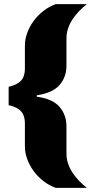

<svg xmlns="http://www.w3.org/2000/svg" viewBox="-20 -763 459 933"><path d="M251 150Q218 138 190.5 116.5Q163 95 143 67.5Q123 40 112 9.5Q101 -21 101 -51V-161Q101 -187 93.5 -204.5Q86 -222 69 -233.5Q52 -245 22 -252V-341Q52 -349 69 -360Q86 -371 93.5 -388.5Q101 -406 101 -432V-542Q101 -572 112 -602.5Q123 -633 143 -660.5Q163 -688 190.5 -709.5Q218 -731 251 -743H402Q383 -728 365 -709.5Q347 -691 333 -670Q319 -649 311 -625.5Q303 -602 303 -575V-445Q303 -388 269 -349.5Q235 -311 159 -300V-293Q235 -283 269 -244Q303 -205 303 -148V-18Q303 9 311 32.5Q319 56 333 77Q347 98 365 116.5Q383 135 402 150Z"/></svg>

Font: Saira Expanded Black
Style: Regular
Weight: 900
Width: 7
Designer: Hector Gatti with collaboration of the Omnibus-Type team
Foundry: Omnibus-Type
Version: Version 1.101